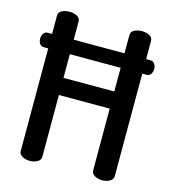

<svg xmlns="http://www.w3.org/2000/svg" viewBox="-109 -820 813 909"><g transform="rotate(15 297.5 -365.5)"><path d="M120 0Q100 0 83.5 -9Q67 -18 67 -35V-537H46Q32 -537 25 -547.5Q18 -558 18 -572Q18 -586 25 -597Q32 -608 46 -608H67V-697Q67 -715 83.5 -723Q100 -731 120 -731Q140 -731 156.5 -723Q173 -715 173 -697V-608H422V-697Q422 -715 438.5 -723Q455 -731 475 -731Q495 -731 511.5 -723Q528 -715 528 -697V-608H549Q563 -608 570 -597Q577 -586 577 -572Q577 -558 570 -547.5Q563 -537 549 -537H528V-35Q528 -18 511.5 -9Q495 0 475 0Q455 0 438.5 -9Q422 -18 422 -35V-337H173V-35Q173 -18 156.5 -9Q140 0 120 0ZM173 -421H422V-537H173Z"/></g></svg>

Font: Dosis SemiBold
Style: Regular
Weight: 600
Designer: EdgarTolentino, PabloImpallari, IginoMarini
Foundry: EdgarTolentino, PabloImpallari, IginoMarini
Version: Version 3.001; ttfautohint (v1.8.2)